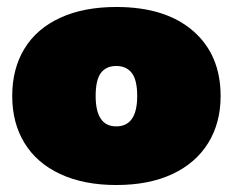

<svg xmlns="http://www.w3.org/2000/svg" viewBox="-20 -515 667 550"><path d="M15 -240Q15 -318 50 -375.5Q85 -433 152.5 -464Q220 -495 313 -495Q454 -495 533 -426.5Q612 -358 612 -240Q612 -163 576.5 -105.5Q541 -48 474 -16.5Q407 15 313 15Q220 15 152.5 -16.5Q85 -48 50 -105.5Q15 -163 15 -240ZM373 -240Q373 -286 357.5 -306Q342 -326 313 -326Q284 -326 269 -306Q254 -286 254 -240Q254 -153 313 -153Q373 -153 373 -240Z"/></svg>

Font: Mitr
Style: Bold
Weight: 700
Designer: Thanarat Vachiruckul
Foundry: Cadson Demak
Version: Version 1.003